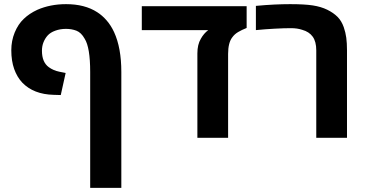

<svg xmlns="http://www.w3.org/2000/svg" viewBox="-20 -661 1755 921"><path d="M412.6 240.2V-315.9Q412.6 -433.6 386.2 -475.1Q369.6 -504.9 346.7 -513.7Q323.7 -522.5 296.4 -522.5Q269 -522.5 245.4 -513.9Q221.7 -505.4 208.5 -490.7Q196.3 -477.1 188.7 -458.5Q181.2 -439.9 181.2 -417.5Q181.2 -362.8 213.9 -338.9Q235.8 -322.8 265.1 -316.9L294.9 -311L271.5 -205.1L237.3 -206.1Q141.1 -208.5 86.9 -264.6Q62 -291 48.1 -329.8Q34.2 -368.7 34.2 -420.4Q34.2 -465.3 50.5 -505.1Q66.9 -544.9 93.8 -570.3Q120.6 -596.2 158.7 -613.8Q220.7 -641.1 296.9 -641.1Q386.7 -641.1 446.3 -602.5Q470.2 -587.4 491.5 -563Q512.7 -538.6 527.3 -506.8Q562 -431.6 562 -315.9V240.2Z M926.8 0V-404.8Q926.8 -447.3 943.4 -475.1Q957.5 -500.5 979 -516.6H660.2V-631.3H1163.1V-526.9Q1139.6 -517.6 1122.3 -507.3Q1105 -497.1 1094.2 -481.9Q1074.2 -456.1 1074.2 -402.3V0Z M1497.1 0V-419.4Q1497.1 -461.4 1480 -485.1Q1462.9 -508.8 1429.2 -518.1Q1405.8 -525.9 1376 -525.9Q1342.8 -525.9 1297.6 -523.4Q1252.4 -521 1207.5 -516.6V-632.8Q1254.9 -637.2 1295.9 -639.2Q1336.9 -641.1 1371.6 -641.1Q1440.9 -641.1 1480.5 -635Q1520 -628.9 1549.8 -614.3Q1579.6 -599.6 1598.9 -580.3Q1618.2 -561 1628.9 -530.8Q1637.7 -505.4 1641.1 -479.7Q1644.5 -454.1 1644.5 -419.4V0Z"/></svg>

Font: Open Sans
Style: Bold
Weight: 700
Designer: Monotype Design Team
Foundry: Monotype Imaging Inc.
Version: Version 3.000; ttfautohint (v1.8.4)